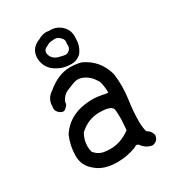

<svg xmlns="http://www.w3.org/2000/svg" viewBox="-183 -833 866 960"><g transform="rotate(-30 250.0 -352.5)"><path d="M267 -529Q221 -529 191 -547Q135 -575 131 -637Q131 -696 188 -717Q211 -731 235 -731L251 -729H260Q287 -729 310 -713Q348 -686 348 -641L347 -624Q347 -585 322 -552Q298 -529 267 -529ZM262 -584Q275 -584 285.5 -593.5Q296 -603 296 -619L295 -627Q297 -634 297 -640Q297 -656 283 -667Q271 -680 254 -680L241 -679Q222 -679 206 -668Q183 -660 183 -639V-637Q189 -603 224 -592Q254 -584 262 -584ZM413 26Q380 21 358 -7Q352 -16 344 -16Q337 -16 328 -9Q275 11 220 11Q142 11 99 -27Q53 -63 53 -120Q53 -178 76 -231Q136 -324 268 -324Q295 -324 322 -318Q338 -314 353 -313Q353 -347 344 -380Q328 -408 309 -424Q279 -447 253 -447Q241 -447 225.5 -441.5Q210 -436 184 -425Q158 -414 143 -383V-381Q143 -365 131 -356Q122 -344 111 -344Q100 -344 87.5 -355.5Q75 -367 75 -382L76 -393Q76 -438 115 -463Q181 -519 250 -519Q282 -519 313 -511Q398 -472 423 -380Q428 -345 428 -309Q428 -273 423 -237Q413 -169 413 -110Q413 -80 420 -52Q445 -38 450 -12Q446 21 413 26ZM222 -64Q283 -64 338 -105L342 -162V-180Q342 -197 340 -220Q337 -250 264 -250Q198 -250 147 -202Q128 -169 128 -133Q128 -117 132 -100Q155 -70 192 -66Q208 -64 222 -64Z"/></g></svg>

Font: Xiaolai SC
Style: Regular
Weight: 400
Designer: Nozomi Seto 瀬戸のぞみ
Version: Version 3.11;December 4, 2020;FontCreator 13.0.0.2613 64-bit